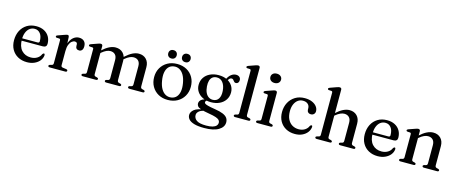

<svg xmlns="http://www.w3.org/2000/svg" viewBox="-50 -1514 6037 2534"><g transform="rotate(15 2968.0 -247.0)"><path d="M481.5 -292.5Q481.5 -269.5 467.8 -257.2Q454 -245 428 -245H108.5V-277H348.5Q373.5 -277 373.5 -299Q373.5 -366 344.5 -403.5Q315.5 -441 267.5 -441Q229 -441 200 -419.2Q171 -397.5 154.8 -357.8Q138.5 -318 138.5 -264.5Q138.5 -165 186.2 -113.5Q234 -62 311 -62Q360.5 -62 397 -84.2Q433.5 -106.5 448.5 -143.5Q455 -151.5 459.2 -154.8Q463.5 -158 468.5 -158Q475.5 -158 478.5 -152Q481.5 -146 481.5 -138Q478.5 -97 451.8 -63Q425 -29 380.2 -8.8Q335.5 11.5 278.5 11.5Q208.5 11.5 154.8 -18Q101 -47.5 71 -100.8Q41 -154 41 -226Q41 -299.5 70.2 -356.8Q99.5 -414 153.2 -447Q207 -480 281 -480Q342.5 -480 387.5 -456.2Q432.5 -432.5 457 -390.2Q481.5 -348 481.5 -292.5Z M715.5 -261Q715.5 -332 736.5 -381Q757.5 -430 791 -455Q824.5 -480 862.5 -480Q908 -480 933 -455.2Q958 -430.5 958 -386.5Q958 -351.5 943.2 -334Q928.5 -316.5 905.5 -316.5Q881.5 -316.5 868.8 -329.5Q856 -342.5 856 -366V-383Q855.5 -400 847.5 -408.2Q839.5 -416.5 821.5 -416.5Q800 -416.5 779.5 -399.2Q759 -382 746 -347.8Q733 -313.5 733 -261ZM727.5 -450 733 -333.5V-69Q733 -56.5 738.8 -50Q744.5 -43.5 758.5 -41.5L803.5 -35Q814 -33.5 819 -29.2Q824 -25 824 -17Q824 -9 818.2 -4.5Q812.5 0 801 0H589Q577.5 0 572 -4.5Q566.5 -9 566.5 -16.5Q566.5 -23 570.8 -27.2Q575 -31.5 583.5 -34L607.5 -39.5Q617.5 -42 622.5 -48.8Q627.5 -55.5 627.5 -69V-378.5Q627.5 -390 623.8 -395Q620 -400 611 -401L577.5 -402.5Q568.5 -403.5 565 -407.2Q561.5 -411 561.5 -416.5Q561.5 -423 565.8 -427.5Q570 -432 581 -435.5L662.5 -464.5Q682 -471.5 691.8 -474Q701.5 -476.5 707 -476.5Q716.5 -476.5 721.2 -470.5Q726 -464.5 727.5 -450Z M1185.5 -450.5V-69Q1185.5 -55.5 1190.5 -48.8Q1195.5 -42 1205.5 -39.5L1227.5 -34Q1243.5 -29 1243.5 -17.5Q1243.5 0 1220 0H1041.5Q1030 0 1024.5 -4.5Q1019 -9 1019 -16.5Q1019 -23 1023.2 -27.2Q1027.5 -31.5 1036 -34L1060 -39.5Q1070 -42 1075 -48.8Q1080 -55.5 1080 -69V-379Q1080 -390.5 1076.2 -395.5Q1072.5 -400.5 1063.5 -401.5L1030 -403Q1021 -404.5 1017.5 -408Q1014 -411.5 1014 -417.5Q1014 -424 1018.2 -428.2Q1022.5 -432.5 1033.5 -436.5L1116.5 -465.5Q1132 -471.5 1142 -474Q1152 -476.5 1160 -476.5Q1172.5 -476.5 1179 -469.5Q1185.5 -462.5 1185.5 -450.5ZM1171 -344 1151.5 -364 1173.5 -383Q1233.5 -437 1277.8 -458.5Q1322 -480 1363 -480Q1426.5 -480 1464.8 -440.2Q1503 -400.5 1503 -332.5V-71Q1503 -56.5 1508.8 -49.2Q1514.5 -42 1525 -39L1545.5 -34Q1560.5 -28.5 1560.5 -17.5Q1560.5 0 1538 0H1361.5Q1338 0 1338 -17.5Q1338 -29 1353.5 -34L1377 -39.5Q1387.5 -42 1392.5 -49.5Q1397.5 -57 1397.5 -71V-316.5Q1397.5 -366.5 1373.2 -391.2Q1349 -416 1308 -416Q1283 -416 1254.5 -403.2Q1226 -390.5 1192.5 -362.5ZM1488.5 -344 1469 -364 1491 -383Q1551 -437 1595.2 -458.5Q1639.5 -480 1680.5 -480Q1744 -480 1782.2 -440.2Q1820.5 -400.5 1820.5 -332.5V-71Q1820.5 -56.5 1826.2 -49.2Q1832 -42 1842.5 -39L1863.5 -34Q1872 -31.5 1876.2 -27.2Q1880.5 -23 1880.5 -16.5Q1880.5 -9 1875.2 -4.5Q1870 0 1858 0H1679Q1655.5 0 1655.5 -17.5Q1655.5 -29 1671 -34L1694.5 -39.5Q1705 -42 1710 -49.5Q1715 -57 1715 -71V-316.5Q1715 -366.5 1690.8 -391.2Q1666.5 -416 1625.5 -416Q1600.5 -416 1572 -403.2Q1543.5 -390.5 1510 -362.5Z M2205.5 -480Q2279 -480 2335.2 -448.8Q2391.5 -417.5 2423 -361.8Q2454.5 -306 2454.5 -233.5Q2454.5 -163 2422.5 -107.5Q2390.5 -52 2333.8 -20.2Q2277 11.5 2202 11.5Q2128.5 11.5 2072.5 -20Q2016.5 -51.5 1984.8 -107.2Q1953 -163 1953 -235Q1953 -306 1985.2 -361.2Q2017.5 -416.5 2074.2 -448.2Q2131 -480 2205.5 -480ZM2241 -31.5Q2282.5 -37.5 2308.8 -65.8Q2335 -94 2343.8 -141.8Q2352.5 -189.5 2341.5 -254Q2330.5 -319 2305.8 -362Q2281 -405 2245.2 -424.2Q2209.5 -443.5 2167 -437Q2125.5 -431 2099.2 -402.8Q2073 -374.5 2064.2 -326.8Q2055.5 -279 2066.5 -214.5Q2077 -149.5 2102 -106.5Q2127 -63.5 2162.5 -44.5Q2198 -25.5 2241 -31.5ZM2109.5 -529.5Q2083 -529.5 2067.2 -545.2Q2051.5 -561 2051.5 -586.5Q2051.5 -612 2067.2 -627.8Q2083 -643.5 2109.5 -643.5Q2136 -643.5 2151.5 -627.8Q2167 -612 2167 -586Q2167 -561.5 2151.5 -545.5Q2136 -529.5 2109.5 -529.5ZM2299 -529.5Q2272.5 -529.5 2256.5 -545.2Q2240.5 -561 2240.5 -586.5Q2240.5 -612 2256.5 -627.8Q2272.5 -643.5 2299 -643.5Q2326 -643.5 2341.5 -627.8Q2357 -612 2357 -586Q2357 -561.5 2341.5 -545.5Q2326 -529.5 2299 -529.5Z M2838 -32.5Q2767.5 -43.5 2735.8 -52.8Q2704 -62 2695.5 -70.2Q2687 -78.5 2687 -87Q2687 -97 2694.8 -105.5Q2702.5 -114 2721 -122.5L2707.5 -129.5Q2667 -123 2644 -110.5Q2621 -98 2611.5 -81.8Q2602 -65.5 2602 -47.5Q2602 -26.5 2615.5 -10.2Q2629 6 2667.2 19.2Q2705.5 32.5 2779.5 44.5Q2840.5 54.5 2874 66.2Q2907.5 78 2920.5 92.8Q2933.5 107.5 2933.5 126.5Q2933.5 151.5 2917.2 169.5Q2901 187.5 2867.2 197.2Q2833.5 207 2780.5 207Q2688 207 2649.5 179.5Q2611 152 2611 107.5Q2611 78 2639.2 54.2Q2667.5 30.5 2722.5 23.5L2712 8.5Q2609.5 21 2569 54.5Q2528.5 88 2528.5 129Q2528.5 162 2551.8 188.2Q2575 214.5 2626.8 229.8Q2678.5 245 2763.5 245Q2891 245 2959 204Q3027 163 3027 98.5Q3027 64 3009.2 38.8Q2991.5 13.5 2950.2 -4Q2909 -21.5 2838 -32.5ZM2861 -428 2888 -422Q2907.5 -457.5 2919.8 -469Q2932 -480.5 2946.5 -480.5Q2959 -480.5 2966.5 -474Q2974 -467.5 2979.8 -458.8Q2985.5 -450 2993.5 -443.5Q3001.5 -437 3015 -437Q3033.5 -437 3044.5 -450.5Q3055.5 -464 3055.5 -486.5Q3055.5 -513 3037.8 -528.2Q3020 -543.5 2991.5 -543.5Q2958.5 -543.5 2929 -522.2Q2899.5 -501 2877.5 -458.5ZM2986.5 -299.5Q2986.5 -350.5 2959.8 -391.2Q2933 -432 2884.8 -455.5Q2836.5 -479 2771.5 -479Q2705.5 -479 2654.5 -454.8Q2603.5 -430.5 2575 -387.2Q2546.5 -344 2546.5 -286.5Q2546.5 -236 2573.2 -195.2Q2600 -154.5 2648.5 -130.8Q2697 -107 2761.5 -107Q2828 -107 2878.8 -131.2Q2929.5 -155.5 2958 -199Q2986.5 -242.5 2986.5 -299.5ZM2752.5 -443.5Q2804 -445.5 2836.8 -404.8Q2869.5 -364 2875 -292Q2880 -223 2855.2 -184.5Q2830.5 -146 2780.5 -144Q2746 -143 2719.5 -160.8Q2693 -178.5 2677.2 -213Q2661.5 -247.5 2658 -295.5Q2654.5 -341.5 2664.2 -374.2Q2674 -407 2696.5 -424.8Q2719 -442.5 2752.5 -443.5Z M3266.5 -711.5V-69Q3266.5 -55.5 3271.5 -48.8Q3276.5 -42 3286.5 -39.5L3309 -34.5Q3318 -32 3322.2 -27.5Q3326.5 -23 3326.5 -16.5Q3326.5 -9 3321 -4.5Q3315.5 0 3303.5 0H3122.5Q3111 0 3105.5 -4.5Q3100 -9 3100 -16.5Q3100 -23 3104.2 -27.2Q3108.5 -31.5 3117.5 -34L3141 -39.5Q3151 -42 3156 -48.8Q3161 -55.5 3161 -69V-640.5Q3161 -652 3157.2 -657Q3153.5 -662 3144.5 -663L3111 -664.5Q3102.5 -665.5 3098.8 -669.2Q3095 -673 3095 -678.5Q3095 -685 3099.2 -689.2Q3103.5 -693.5 3114.5 -697.5L3197.5 -727Q3213.5 -732.5 3223.5 -735Q3233.5 -737.5 3240 -737.5Q3253.5 -737.5 3260 -730.5Q3266.5 -723.5 3266.5 -711.5Z M3571 -450.5V-69Q3571 -55.5 3576 -48.8Q3581 -42 3591 -39.5L3613.5 -34.5Q3622.5 -32 3626.8 -27.5Q3631 -23 3631 -16.5Q3631 -9 3625.5 -4.5Q3620 0 3608 0H3427Q3415.5 0 3410 -4.5Q3404.5 -9 3404.5 -16.5Q3404.5 -23 3408.8 -27.2Q3413 -31.5 3421.5 -34L3445.5 -39.5Q3455.5 -42 3460.5 -48.8Q3465.5 -55.5 3465.5 -69V-379Q3465.5 -390.5 3461.8 -395.5Q3458 -400.5 3449 -401.5L3415.5 -403Q3406.5 -404.5 3403 -408Q3399.5 -411.5 3399.5 -417.5Q3399.5 -424 3403.8 -428.2Q3408 -432.5 3419 -436.5L3502 -465.5Q3518 -471.5 3528 -474Q3538 -476.5 3544.5 -476.5Q3558 -476.5 3564.5 -469.5Q3571 -462.5 3571 -450.5ZM3507 -569.5Q3474.5 -569.5 3454.5 -587.2Q3434.5 -605 3434.5 -633.5Q3434.5 -661.5 3454.5 -679Q3474.5 -696.5 3507 -696.5Q3540 -696.5 3560.2 -678.8Q3580.5 -661 3580.5 -633.5Q3580.5 -605 3560.2 -587.2Q3540 -569.5 3507 -569.5Z M4134 -350Q4134 -326.5 4118.5 -310.5Q4103 -294.5 4077 -294.5Q4052 -294.5 4038.2 -309Q4024.5 -323.5 4024.5 -347V-362Q4024.5 -397.5 4000 -419.2Q3975.5 -441 3932.5 -441Q3894 -441 3864.2 -419.2Q3834.5 -397.5 3817.2 -357.8Q3800 -318 3800 -264.5Q3800 -199 3822.2 -154Q3844.5 -109 3883.5 -85.5Q3922.5 -62 3972.5 -62Q4020 -62 4055 -84Q4090 -106 4104.5 -142Q4111 -150.5 4115.2 -153.5Q4119.5 -156.5 4125 -156.5Q4132 -156.5 4135 -150.8Q4138 -145 4137.5 -137.5Q4134 -96.5 4108 -62.5Q4082 -28.5 4038.8 -8.5Q3995.5 11.5 3940 11.5Q3869.5 11.5 3816 -18Q3762.5 -47.5 3732.5 -100.8Q3702.5 -154 3702.5 -226Q3702.5 -297.5 3733 -355Q3763.5 -412.5 3818.5 -446.2Q3873.5 -480 3948 -480Q4005.5 -480 4047.2 -462Q4089 -444 4111.5 -414.5Q4134 -385 4134 -350Z M4366.5 -344 4347 -364 4369 -383Q4429 -437 4473.8 -458.5Q4518.5 -480 4559.5 -480Q4623 -480 4661.8 -440.2Q4700.5 -400.5 4700.5 -332.5V-71Q4700.5 -56.5 4706.2 -49.2Q4712 -42 4722.5 -39L4743.5 -34Q4752 -31.5 4756.2 -27.2Q4760.5 -23 4760.5 -16.5Q4760.5 -9 4755.2 -4.5Q4750 0 4738 0H4559Q4535.5 0 4535.5 -17.5Q4535.5 -29 4551 -34L4574.5 -39.5Q4585 -42 4590 -49.5Q4595 -57 4595 -71V-316.5Q4595 -366.5 4570.2 -391.2Q4545.5 -416 4504.5 -416Q4479.5 -416 4450.5 -403.2Q4421.5 -390.5 4388 -362.5ZM4381 -711.5V-69Q4381 -55.5 4386 -48.8Q4391 -42 4401 -39.5L4423 -34Q4439 -29 4439 -17.5Q4439 0 4415.5 0H4237Q4225.5 0 4220 -4.5Q4214.5 -9 4214.5 -16.5Q4214.5 -23 4218.8 -27.2Q4223 -31.5 4231.5 -34L4255.5 -39.5Q4265.5 -42 4270.5 -48.8Q4275.5 -55.5 4275.5 -69V-640.5Q4275.5 -652 4271.8 -657Q4268 -662 4259 -663L4225.5 -664.5Q4216.5 -665.5 4213 -669.2Q4209.5 -673 4209.5 -678.5Q4209.5 -685 4213.8 -689.2Q4218 -693.5 4229 -697.5L4312 -727Q4327.5 -732.5 4337.5 -735Q4347.5 -737.5 4355.5 -737.5Q4368 -737.5 4374.5 -730.5Q4381 -723.5 4381 -711.5Z M5273.5 -292.5Q5273.5 -269.5 5259.8 -257.2Q5246 -245 5220 -245H4900.5V-277H5140.5Q5165.5 -277 5165.5 -299Q5165.5 -366 5136.5 -403.5Q5107.5 -441 5059.5 -441Q5021 -441 4992 -419.2Q4963 -397.5 4946.8 -357.8Q4930.5 -318 4930.5 -264.5Q4930.5 -165 4978.2 -113.5Q5026 -62 5103 -62Q5152.5 -62 5189 -84.2Q5225.5 -106.5 5240.5 -143.5Q5247 -151.5 5251.2 -154.8Q5255.5 -158 5260.5 -158Q5267.5 -158 5270.5 -152Q5273.5 -146 5273.5 -138Q5270.5 -97 5243.8 -63Q5217 -29 5172.2 -8.8Q5127.5 11.5 5070.5 11.5Q5000.5 11.5 4946.8 -18Q4893 -47.5 4863 -100.8Q4833 -154 4833 -226Q4833 -299.5 4862.2 -356.8Q4891.5 -414 4945.2 -447Q4999 -480 5073 -480Q5134.5 -480 5179.5 -456.2Q5224.5 -432.5 5249 -390.2Q5273.5 -348 5273.5 -292.5Z M5525 -450.5V-69Q5525 -55.5 5530 -48.8Q5535 -42 5545 -39.5L5567 -34Q5583 -29 5583 -17.5Q5583 0 5559.5 0H5381Q5369.5 0 5364 -4.5Q5358.5 -9 5358.5 -16.5Q5358.5 -23 5362.8 -27.2Q5367 -31.5 5375.5 -34L5399.5 -39.5Q5409.5 -42 5414.5 -48.8Q5419.5 -55.5 5419.5 -69V-379Q5419.5 -390.5 5415.8 -395.5Q5412 -400.5 5403 -401.5L5369.5 -403Q5360.5 -404.5 5357 -408Q5353.5 -411.5 5353.5 -417.5Q5353.5 -424 5357.8 -428.2Q5362 -432.5 5373 -436.5L5456 -465.5Q5471.5 -471.5 5481.5 -474Q5491.5 -476.5 5499.5 -476.5Q5512 -476.5 5518.5 -469.5Q5525 -462.5 5525 -450.5ZM5510.5 -344 5491 -364 5513 -383Q5572.5 -437 5617.5 -458.5Q5662.5 -480 5703.5 -480Q5767 -480 5805.8 -440.2Q5844.5 -400.5 5844.5 -332.5V-71Q5844.5 -56.5 5850.2 -49.2Q5856 -42 5866.5 -39L5887.5 -34Q5896 -31.5 5900.2 -27.2Q5904.5 -23 5904.5 -16.5Q5904.5 -9 5899.2 -4.5Q5894 0 5882 0H5703Q5679.5 0 5679.5 -17.5Q5679.5 -29 5695 -34L5718.5 -39.5Q5729 -42 5734 -49.5Q5739 -57 5739 -71V-316.5Q5739 -366.5 5714.2 -391.2Q5689.5 -416 5648.5 -416Q5623.5 -416 5594.2 -403.2Q5565 -390.5 5532 -362.5Z"/></g></svg>

Font: Fraunces 12pt
Style: Regular
Weight: 400
Version: Version 1.000;[b76b70a41]